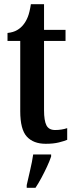

<svg xmlns="http://www.w3.org/2000/svg" viewBox="-20 -679 359 920"><path d="M199 10Q140 10 108.5 -24.5Q77 -59 77 -146V-483H16V-521Q44 -524 62.5 -535Q81 -546 93 -562Q105 -577 113.5 -598.5Q122 -620 128 -659H191V-536H294V-483H191V-151Q191 -101 202.5 -78.5Q214 -56 244 -56Q275 -56 302 -65V-9Q288 -3 262 3.5Q236 10 199 10ZM108 208Q115 176 124.5 136Q134 96 139 61H225V71Q218 92 205.5 119Q193 146 178.5 173Q164 200 150 221H108Z"/></svg>

Font: Noto Serif Tamil ExtraCondensed SemiBold
Style: Regular
Weight: 600
Width: 2
Designer: Indian Type Foundry, Tom Grace, and the Monotype Design Team
Foundry: Monotype Imaging Inc.
Version: Version 2.004; ttfautohint (v1.8.4.7-5d5b)